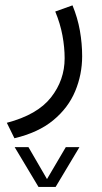

<svg xmlns="http://www.w3.org/2000/svg" viewBox="-20 -261 387 728"><path d="M126 447.8 35.6 296.9H87.9L158.2 418L229.5 296.9H281.2L190.9 447.8ZM254.9 -240.7Q274.4 -193.4 283 -144.5Q291.5 -95.7 291.5 -47.9Q291.5 21.5 265.1 84.7Q238.8 147.9 182.1 194.8Q125.5 241.7 34.7 263.2L5.9 204.6Q121.6 174.3 173.3 108.4Q225.1 42.5 225.1 -40Q225.1 -81.5 216.8 -126.5Q208.5 -171.4 189.5 -217.3Z"/></svg>

Font: Vazir Light UI
Style: Light-UI
Weight: 300
Designer: Saber Rastikerdar
Foundry: Saber Rastikerdar
Version: Version 30.0.0